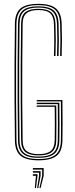

<svg xmlns="http://www.w3.org/2000/svg" viewBox="-20 -825 390 994"><path d="M179.2 5Q114.5 5 86.2 -19Q58 -43 57.2 -98Q55.8 -206 55.2 -303Q54.8 -400 55.2 -497Q55.8 -594 57.2 -702Q58 -757.2 86 -781.1Q114 -805 178.2 -805Q242.5 -805 270.1 -780.8Q297.8 -756.5 299.2 -702Q300.8 -654 300.8 -618.9Q300.8 -583.8 299.2 -535H291.2Q292.8 -582.2 292.8 -618.5Q292.8 -654.8 291.2 -702Q289.8 -753.8 263.6 -776.1Q237.5 -798.5 178.2 -798.5Q118.5 -798.5 92.2 -776.1Q66 -753.8 65.2 -702Q63.8 -594 63.2 -497Q62.8 -400 63.2 -303Q63.8 -206 65.2 -98Q66 -46.2 92.5 -23.9Q119 -1.5 179.2 -1.5Q240.8 -1.5 267.6 -23.9Q294.5 -46.2 295.2 -98Q295.8 -128 295.9 -156.6Q296 -185.2 295.9 -219.4Q295.8 -253.5 295.2 -300H170.2V-307H303.2Q304 -235 304 -189.4Q304 -143.8 303.2 -98Q302.5 -43 273.8 -19Q245 5 179.2 5ZM179.2 -7.8Q123.5 -7.8 98.8 -28.8Q74 -49.8 73.2 -98Q71.8 -206 71.2 -303Q70.8 -400 71.2 -497Q71.8 -594 73.2 -702Q74 -750.5 98.5 -771.4Q123 -792.2 178.2 -792.2Q233.2 -792.2 257.5 -771.4Q281.8 -750.5 283.2 -702Q284.8 -654.8 284.8 -618.1Q284.8 -581.5 283.2 -535H275.2Q276.8 -581.5 276.8 -617.9Q276.8 -654.2 275.2 -701Q273.8 -746.5 251.2 -766.1Q228.8 -785.8 178.2 -785.8Q127.8 -785.8 104.9 -766.6Q82 -747.5 81.2 -702Q79.8 -594 79.2 -497Q78.8 -400 79.2 -303Q79.8 -206 81.2 -98Q82 -51.8 105.6 -33Q129.2 -14.2 179.2 -14.2Q232.2 -14.2 255.4 -33.8Q278.5 -53.2 279.2 -98Q280 -140.8 280 -182.5Q280 -224.2 279.2 -286H170.2V-293H287.2Q288 -228.5 288 -185Q288 -141.5 287.2 -98Q286.5 -49.8 261.5 -28.8Q236.5 -7.8 179.2 -7.8ZM179.2 -20.5Q135 -20.5 112.4 -37.4Q89.8 -54.2 89.2 -98Q88 -188.5 87.4 -283.4Q86.8 -378.2 87.1 -482Q87.5 -585.8 89.2 -702Q89.8 -746 112.2 -762.8Q134.8 -779.5 178.2 -779.5Q224.5 -779.5 245.1 -761.2Q265.8 -743 267.2 -701Q268.8 -656 268.8 -618.5Q268.8 -581 267.2 -535H259.2Q260.5 -572.8 260.8 -598.2Q261 -623.8 260.6 -647Q260.2 -670.2 259.2 -701.5Q258.2 -738.8 240.1 -755.9Q222 -773 178.2 -773Q139 -773 118.4 -757.5Q97.8 -742 97.2 -701Q96 -606 95.4 -503.9Q94.8 -401.8 95.2 -299Q95.8 -196.2 97.2 -99Q97.8 -57.5 118.9 -42.2Q140 -27 179.2 -27Q223.5 -27 243 -43.8Q262.5 -60.5 263.2 -99Q264 -137.2 264 -177.6Q264 -218 263.2 -272H170.2V-279H271.2Q272 -221.2 272 -179.6Q272 -138 271.2 -98Q270.5 -56.5 249.1 -38.5Q227.8 -20.5 179.2 -20.5ZM184.2 148.5 198.2 85V53H150.2V45H206.2V85L190.2 148.5ZM160.2 148.5 166.2 85H150.2V77H174.2V85L166.2 148.5ZM172.2 148.5 182.2 85V69H150.2V61H190.2V85L178.2 148.5Z"/></svg>

Font: Big Shoulders Inline Text SC Thin
Style: Regular
Weight: 100
Designer: Patric King
Foundry: XO Type Co
Version: Version 2.002